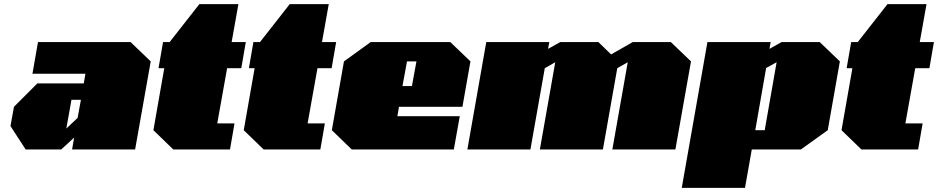

<svg xmlns="http://www.w3.org/2000/svg" viewBox="-20 -728 4568 935"><path d="M105 0 31 -114 48 -208 162 -322H388L396 -369H138L165 -523H616L714 -429L638 0H331L341 -58L278 0ZM303 -102 358 -154 374 -242H328Z M824 0 727 -94 780 -396H752L774 -523H806L951 -708H1141L1108 -523H1177L1155 -396H1086L1038 -127H1122L1100 0Z M1264 0 1167 -94 1220 -396H1192L1214 -523H1246L1391 -708H1581L1548 -523H1617L1595 -396H1526L1478 -127H1562L1540 0Z M1693 0 1596 -94 1655 -429 1785 -523H2173L2271 -429L2232 -208H1923L1915 -162H2219L2190 0ZM1940 -309H1986L2008 -429H1962Z M2256 0 2348 -523H2655L2649 -490L2708 -523H2894L2956 -463L3061 -523H3247L3345 -429L3269 0H2962L3037 -425L2986 -396L2916 0H2609L2684 -425L2633 -396L2563 0Z M3300 187 3425 -523H3733L3727 -490L3786 -523H3972L4070 -429L4011 -94L3880 0H3641L3608 187ZM3658 -94H3704L3762 -425L3711 -397Z M4175 0 4078 -94 4131 -396H4103L4125 -523H4157L4302 -708H4492L4459 -523H4528L4506 -396H4437L4389 -127H4473L4451 0Z"/></svg>

Font: Tomorrow Black
Style: Italic
Weight: 900
Italic angle: -10°
Designer: Tony de Marco, Monica Rizzolli
Foundry: Just in Type
Version: Version 2.002